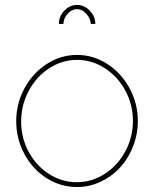

<svg xmlns="http://www.w3.org/2000/svg" viewBox="-20 -750 626 780"><path d="M237.8 -652.8H219.2Q219.2 -683.6 241.5 -706.8Q263.7 -730 293 -730Q322.3 -730 344.7 -706.8Q367.2 -683.6 367.2 -652.8H349.1Q346.2 -677.7 329.6 -695.3Q313 -712.9 293 -712.9Q272 -712.9 254.9 -694.1Q237.8 -675.3 237.8 -652.8ZM45.9 -257.8Q45.9 -329.6 79.6 -391.6Q113.3 -453.6 170.2 -490.2Q227.1 -526.9 293 -526.9Q358.9 -526.9 415.8 -490.2Q472.7 -453.6 506.3 -391.6Q540 -329.6 540 -257.8Q540 -204.6 520.5 -155Q501 -105.5 467.8 -69.3Q434.6 -33.2 388.9 -11.7Q343.3 9.8 293 9.8Q225.6 9.8 168.7 -26.6Q111.8 -63 78.9 -124.8Q45.9 -186.5 45.9 -257.8ZM520 -258.8Q520 -324.7 489.3 -381.8Q458.5 -439 406 -472.9Q353.5 -506.8 293 -506.8Q232.4 -506.8 179.9 -472.7Q127.4 -438.5 96.7 -380.6Q65.9 -322.8 65.9 -255.9Q65.9 -189.9 96.4 -133.3Q127 -76.7 179 -43.2Q231 -9.8 292 -9.8Q353 -9.8 405.5 -43.7Q458 -77.6 489 -135Q520 -192.4 520 -258.8Z"/></svg>

Font: Rawline Thin
Style: Regular
Weight: 250
Designer: Matt McInerney, Pablo Impallari, Rodrigo Fuenzalida
Foundry: Matt McInerney, Pablo Impallari, Rodrigo Fuenzalida
Version: Version 4.020;PS 004.020;hotconv 1.0.88;makeotf.lib2.5.64775